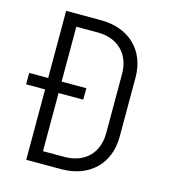

<svg xmlns="http://www.w3.org/2000/svg" viewBox="-109 -820 817 909"><g transform="rotate(15 300.0 -365.0)"><path d="M103 0H274C412 0 502 -87 502 -220V-510C502 -643 412 -730 274 -730H103V-401H10V-345H103ZM169 -60V-345H290V-401H169V-670H274C372 -670 436 -608 436 -510V-220C436 -122 373 -60 274 -60Z"/></g></svg>

Font: JetBrains Mono ExtraLight
Style: Regular
Weight: 240
Monospace: yes
Designer: Philipp Nurullin, Konstantin Bulenkov
Foundry: JetBrains
Version: Version 2.305